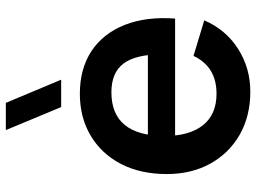

<svg xmlns="http://www.w3.org/2000/svg" viewBox="-128 -714 858 642"><g transform="rotate(-90 301.0 -393.0)"><path d="M355.5 -617.5H264L187 -802.5H278ZM315.5 15Q234 15 171.5 -20.5Q109 -56.5 74.5 -119.5Q40 -182.5 40 -264Q40 -352.5 74 -418Q108.5 -483.5 169 -519.2Q229.5 -555 308.5 -555Q392 -555 451.5 -516Q510.5 -476.5 538.8 -404.8Q567 -333 560 -236.5H440.5V-280.5Q440 -368.5 409.5 -409Q379 -449.5 313.5 -449.5Q167.5 -449.5 167.5 -270Q167.5 -187.5 203.8 -142.8Q240 -98 308.5 -98Q399 -98 435 -175L554 -139Q523 -67 458.8 -26Q394.5 15 315.5 15ZM501 -236.5H129.5V-327.5H501Z"/></g></svg>

Font: Vortex Mix
Style: Bold
Weight: 700
Designer: Mikhail Sharanda
Foundry: Mikhail Sharanda
Version: Version 4.504;Glyphs 3.1.2 (3151)